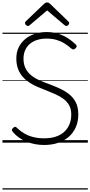

<svg xmlns="http://www.w3.org/2000/svg" viewBox="-20 -1153 730 1552"><path d="M337 19Q301 19 265 12.5Q229 6 196 -7Q163 -20 134.5 -40Q106 -60 84 -86Q76 -95 76 -102.5Q76 -110 86 -119Q95 -128 102.5 -128Q110 -128 122 -115Q147 -91 179.5 -72.5Q212 -54 251.5 -44.5Q291 -35 337 -35Q388 -35 428 -47.5Q468 -60 496.5 -85Q525 -110 540.5 -146Q556 -182 556 -227Q556 -271 539.5 -301Q523 -331 494.5 -352.5Q466 -374 429.5 -390.5Q393 -407 352 -423Q317 -436 282.5 -451Q248 -466 217.5 -486Q187 -506 163.5 -532.5Q140 -559 126 -595.5Q112 -632 112 -680Q112 -731 131 -770Q150 -809 183.5 -837Q217 -865 261.5 -879.5Q306 -894 357 -894Q409 -894 452 -880Q495 -866 529.5 -843.5Q564 -821 592 -794Q600 -786 600 -779Q600 -772 591 -763Q582 -754 574 -753.5Q566 -753 556 -761Q529 -785 499.5 -803Q470 -821 435 -831Q400 -841 357 -841Q313 -841 278.5 -829.5Q244 -818 220 -797Q196 -776 183 -746.5Q170 -717 170 -679Q170 -633 186.5 -600.5Q203 -568 231 -545Q259 -522 295.5 -505.5Q332 -489 372 -475Q415 -459 457.5 -440Q500 -421 535.5 -394Q571 -367 592 -327Q613 -287 613 -228Q613 -172 593.5 -126.5Q574 -81 537.5 -48.5Q501 -16 450 1.5Q399 19 337 19ZM205 -943Q198 -943 190 -950.5Q182 -958 182 -966Q182 -969 183 -972.5Q184 -976 188 -980L335 -1121Q341 -1126 346.5 -1129.5Q352 -1133 361 -1133Q370 -1133 375 -1129.5Q380 -1126 386 -1121L534 -978Q538 -975 538.5 -972Q539 -969 539 -966Q539 -958 532 -950.5Q525 -943 517 -943Q512 -943 508.5 -945Q505 -947 500 -951L361 -1069L222 -951Q217 -947 213.5 -945Q210 -943 205 -943ZM0 369H690V379H0ZM0 -20H690V0H0ZM0 -505H690V-500H0ZM0 -889H690V-879H0Z"/></svg>

Font: Playwrite HR Lijeva Guides
Style: Regular
Weight: 400
Designer: Veronika Burian, José Scaglione
Foundry: TypeTogether
Version: Version 1.003